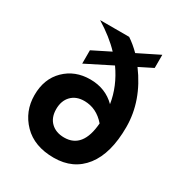

<svg xmlns="http://www.w3.org/2000/svg" viewBox="-163 -796 869 922"><g transform="rotate(30 271.0 -334.5)"><path d="M261 -99Q364 -99 375 -243Q326 -300 258 -300Q213 -300 186.5 -272.5Q160 -245 160 -198.5Q160 -152 187.5 -125.5Q215 -99 261 -99ZM397 -569Q495 -437 495 -291.5Q495 -146 434.5 -68Q374 10 266 10Q158 10 97 -52.5Q36 -115 36 -205Q36 -295 91.5 -349.5Q147 -404 231.5 -404Q316 -404 372 -348Q358 -439 300 -521L159 -450V-524L257 -573Q207 -626 129 -674H290Q322 -653 354 -621L471 -679V-606Z"/></g></svg>

Font: Hind Jalandhar SemiBold
Style: Regular
Weight: 600
Designer: Namrata Goyal
Foundry: Indian Type Foundry
Version: Version 0.702;PS 1.0;hotconv 1.0.81;makeotf.lib2.5.63406